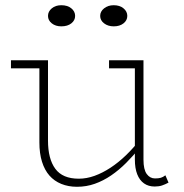

<svg xmlns="http://www.w3.org/2000/svg" viewBox="-20 -702 705 736"><path d="M275 14Q242 14 215 3Q188 -8 169.5 -29Q151 -50 141 -82Q131 -114 131 -156V-471H164V-163Q164 -128 171 -101Q178 -74 192 -55Q206 -36 228.5 -26.5Q251 -17 282 -17Q312 -17 342.5 -28Q373 -39 403.5 -59Q434 -79 462.5 -106.5Q491 -134 516 -166V-136Q491 -105 463.5 -77.5Q436 -50 406 -29.5Q376 -9 343.5 2.5Q311 14 275 14ZM22 -440V-471H147V-440ZM573 13Q549 13 532 1Q515 -11 506 -34Q497 -57 497 -90V-471H530V-90Q530 -52 542.5 -35Q555 -18 574 -18Q588 -18 596.5 -20.5Q605 -23 614 -30L626 -2Q613 5 601 9Q589 13 573 13ZM398 -440V-471H520V-440ZM416 -601Q394 -601 379 -612.5Q364 -624 364 -641Q364 -658 379 -670Q394 -682 416 -682Q439 -682 453.5 -670Q468 -658 468 -641Q468 -624 453.5 -612.5Q439 -601 416 -601ZM215 -601Q193 -601 178.5 -612.5Q164 -624 164 -641Q164 -658 178.5 -670Q193 -682 215 -682Q239 -682 253.5 -670Q268 -658 268 -641Q268 -624 253.5 -612.5Q239 -601 215 -601Z"/></svg>

Font: BioRhyme ExtraBold ExtraLight
Style: Regular
Weight: 250
Version: Version 1.600;gftools[0.9.33]